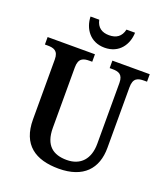

<svg xmlns="http://www.w3.org/2000/svg" viewBox="-164 -1034 1013 1159"><g transform="rotate(20 342.5 -454.5)"><path d="M359 -771C454 -771 500 -844 502 -919H447C436 -871 405 -851 359 -851C314 -851 282 -871 272 -919H216C218 -844 265 -771 359 -771ZM348 10C507 10 583 -75 583 -209V-598C583 -658 613 -666 653 -666H671V-714H431V-666H448C487 -666 517 -658 517 -602V-211C517 -114 466 -56 376 -56C290 -56 232 -96 232 -210V-598C232 -658 263 -666 302 -666H319V-714H15V-666H32C71 -666 102 -658 102 -602V-217C102 -54 199 10 348 10Z"/></g></svg>

Font: Noto Serif Devanagari SemiCondensed SemiBold
Style: Regular
Weight: 600
Width: 4
Designer: Universal Thirst, Indian Type Foundry and the Monotype Design Team
Foundry: Monotype Imaging Inc.
Version: Version 2.004